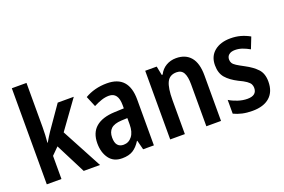

<svg xmlns="http://www.w3.org/2000/svg" viewBox="-100 -1089 2108 1427"><g transform="rotate(-20 954.0 -375.0)"><path d="M182 -408Q182 -348 176 -289H179Q189 -307 201 -326.5Q213 -346 224 -362L350 -543H477L316 -320L487 0H358L237 -238L182 -183V0H66V-760H182Z M741 -553Q913 -553 913 -363V0H828L809 -74H806Q779 -31 746 -10.5Q713 10 660 10Q592 10 557.5 -38Q523 -86 523 -157Q523 -241 574 -284.5Q625 -328 723 -332L797 -335V-361Q797 -461 724 -461Q695 -461 665 -451Q635 -441 602 -424L567 -508Q604 -530 648 -541.5Q692 -553 741 -553ZM749 -256Q692 -253 666.5 -229Q641 -205 641 -160Q641 -119 657.5 -100Q674 -81 704 -81Q745 -81 771 -114.5Q797 -148 797 -208V-258Z M1288 -553Q1363 -553 1403.5 -505Q1444 -457 1444 -360V0H1328V-332Q1328 -392 1311.5 -422.5Q1295 -453 1256 -453Q1201 -453 1179.5 -408.5Q1158 -364 1158 -268V0H1042V-543H1133L1147 -472H1154Q1174 -512 1209.5 -532.5Q1245 -553 1288 -553Z M1875 -155Q1875 -75 1827 -32.5Q1779 10 1691 10Q1647 10 1611 2Q1575 -6 1544 -21V-130Q1573 -112 1611 -99.5Q1649 -87 1686 -87Q1760 -87 1760 -147Q1760 -163 1753 -176.5Q1746 -190 1725.5 -204.5Q1705 -219 1666 -237Q1607 -267 1575 -304Q1543 -341 1543 -404Q1543 -474 1591 -513.5Q1639 -553 1719 -553Q1761 -553 1797.5 -543Q1834 -533 1870 -513L1835 -424Q1807 -440 1779 -450Q1751 -460 1721 -460Q1690 -460 1673 -446Q1656 -432 1656 -408Q1656 -392 1663.5 -379.5Q1671 -367 1691.5 -354Q1712 -341 1750 -321Q1807 -291 1841 -255Q1875 -219 1875 -155Z"/></g></svg>

Font: Noto Sans Condensed SemiBold
Style: Regular
Weight: 600
Width: 3
Designer: Monotype Design Team
Foundry: Monotype Imaging Inc.
Version: Version 2.013; ttfautohint (v1.8.4.7-5d5b)